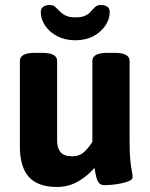

<svg xmlns="http://www.w3.org/2000/svg" viewBox="-20 -735 597 763"><path d="M206 8Q131 8 95 -31.5Q59 -71 59 -154V-493Q59 -525 119 -525H147Q207 -525 207 -493V-176Q207 -147 220.5 -130.5Q234 -114 267 -114Q298 -114 318 -134.5Q338 -155 347 -172V-493Q347 -525 407 -525H435Q495 -525 495 -493V-176Q495 -124 498 -96.5Q501 -69 504 -55.5Q507 -42 507 -31Q507 -22 493.5 -16Q480 -10 460.5 -6Q441 -2 422.5 -0.5Q404 1 395 1Q379 1 371.5 -10.5Q364 -22 361 -38.5Q358 -55 355 -68Q333 -40 294 -16Q255 8 206 8ZM279 -575Q239 -575 208 -591Q177 -607 159.5 -633Q142 -659 142 -687Q142 -701 151.5 -708Q161 -715 177 -715Q190 -715 196.5 -710Q203 -705 210 -697Q217 -690 225 -683Q233 -676 246 -671Q259 -666 279 -666Q303 -666 316 -671.5Q329 -677 336.5 -684.5Q344 -692 350 -699Q356 -706 362.5 -710.5Q369 -715 381 -715Q398 -715 407 -708Q416 -701 416 -687Q416 -659 398.5 -633Q381 -607 350.5 -591Q320 -575 279 -575Z"/></svg>

Font: Asap
Style: Regular
Weight: 400
Designer: Pablo Cosgaya
Foundry: Omnibus-Type
Version: Version 3.001